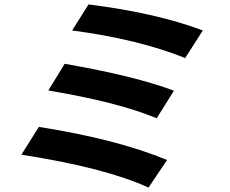

<svg xmlns="http://www.w3.org/2000/svg" viewBox="-20 -803 1040 870"><path d="M381 -783Q690 -744 899 -665L819 -540Q608 -625 307 -665ZM273 -514Q594 -458 768 -392L690 -267Q516 -340 199 -393ZM156 -228Q511 -172 737 -78L653 47Q457 -43 77 -102Z"/></svg>

Font: KaiGen Gothic CN Bold
Style: Bold
Weight: 700
Designer: Ryoko NISHIZUKA  (kana & ideographs); Paul D. Hunt (Latin, Greek & Cyrillic); Wenlong ZHANG  (bopomofo); Sandoll Communi
Foundry: Adobe Systems Incorporated
Version: Version 1.002.20150501